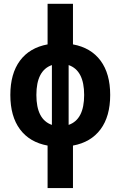

<svg xmlns="http://www.w3.org/2000/svg" viewBox="-20 -752 626 997"><path d="M227.1 224.6V3.9Q133.8 -13.2 83.7 -80.6Q33.7 -147.9 33.7 -258.8Q33.7 -369.6 83.7 -437Q133.8 -504.4 227.1 -521.5V-732.4H358.9V-521.5Q452.1 -504.4 502.2 -437Q552.2 -369.6 552.2 -258.8Q552.2 -147.9 502.2 -80.6Q452.1 -13.2 358.9 3.9V224.6ZM249.5 -103.5V-414.1Q168.9 -386.2 168.9 -258.8Q168.9 -131.3 249.5 -103.5ZM336.4 -414.1V-103.5Q417 -131.3 417 -258.8Q417 -386.2 336.4 -414.1Z"/></svg>

Font: Cascadia Code PL
Style: Bold
Weight: 700
Monospace: yes
Designer: Aaron Bell
Foundry: Saja Typeworks
Version: Version 2404.023; ttfautohint (v1.8.4)